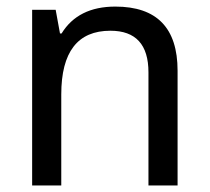

<svg xmlns="http://www.w3.org/2000/svg" viewBox="-20 -566 640 586"><path d="M433.1 0V-345.2Q433.1 -472.2 316.9 -472.2Q167 -472.2 167 -277.8V0H78.1V-536.1H149.9L163.1 -463.9H168Q218.3 -545.9 332 -545.9Q522 -545.9 522 -350.1V0Z"/></svg>

Font: Noto Mono
Style: Regular
Weight: 400
Designer: Monotype Design Team
Foundry: Monotype Imaging Inc.
Version: Version 1.00